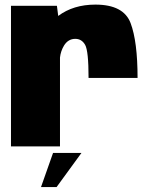

<svg xmlns="http://www.w3.org/2000/svg" viewBox="-20 -620 640 813"><path d="M355 -290Q355 -404.5 340.5 -430Q326 -455.5 299 -455.5Q268.5 -455.5 251 -427Q237 -403.5 234 -376.5V0H26.5V-595.5H221L226.5 -552.5Q290.5 -600.5 384 -600.5Q503.5 -600.5 533 -522.2Q562.5 -444 562.5 -290ZM153.6 172.2 204.6 27.7H324.8L219.5 172.2Z"/></svg>

Font: Anybody Black
Style: Regular
Weight: 900
Designer: Tyler Finck
Foundry: Etcetera Type Company
Version: Version 1.010; ttfautohint (v1.8.3) -l 8 -r 50 -G 200 -x 14 